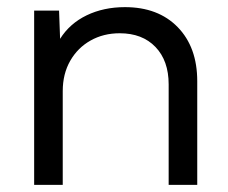

<svg xmlns="http://www.w3.org/2000/svg" viewBox="-20 -518 639 538"><path d="M532.7 0H452.6V-281.7Q452.6 -347.7 415.8 -386.2Q378.9 -424.8 315.4 -424.8Q270 -424.8 233.9 -404.5Q197.8 -384.3 176.8 -347.7Q155.8 -311 155.8 -262.7V0H75.7V-488.3H145.5L148.4 -409.2Q175.3 -452.1 222.9 -475.1Q270.5 -498 330.1 -498Q423.3 -498 478 -441.9Q532.7 -385.7 532.7 -290.5Z"/></svg>

Font: Kumbh Sans
Style: Regular
Weight: 400
Version: Version 1.005